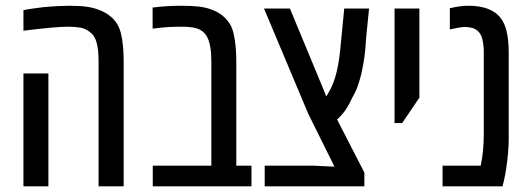

<svg xmlns="http://www.w3.org/2000/svg" viewBox="-20 -660 1881 680"><path d="M329.1 0V-442.4Q329.1 -484.4 322 -510Q314.9 -535.6 295.9 -548.3Q282.2 -559.1 263.4 -562.3Q244.6 -565.4 221.2 -565.4Q199.2 -565.4 163.6 -562.3Q127.9 -559.1 63 -551.3V-624Q77.1 -627 94.2 -629.4Q111.3 -631.8 130.9 -634.3Q161.6 -637.2 184.6 -638.4Q207.5 -639.6 224.6 -639.6Q262.2 -639.6 286.9 -636.2Q311.5 -632.8 332 -624.5Q343.3 -620.1 352.5 -615Q361.8 -609.9 370.1 -603Q398.9 -580.6 408.4 -541.3Q418 -502 418 -441.9V0ZM63 0V-399.9H151.4V0Z M521 0V-73.2H728.5V-442.4Q728.5 -500 714.1 -528.3Q699.7 -556.6 663.6 -562.5Q655.8 -564 646.2 -564.7Q636.7 -565.4 627.9 -565.4Q597.2 -565.4 575.9 -564.2Q554.7 -563 520.5 -558.6V-633.3Q547.9 -636.7 573 -638.2Q598.1 -639.6 623 -639.6Q659.7 -639.6 683.8 -636.7Q708 -633.8 725.6 -627.4Q750 -619.1 767.1 -605.5Q784.2 -591.8 795.4 -572.8Q802.7 -561 807.6 -539.8Q812.5 -518.6 814.7 -493.2Q816.9 -467.8 816.9 -441.9V-73.2H870.6V0Z M917.5 0V-73.2H1089.8L1164.6 -69.8L1071.8 -256.8L915 -629.9H1006.8L1130.9 -330.6L1135.3 -318.4Q1156.2 -349.6 1167.7 -388.2Q1179.2 -426.8 1185.1 -485.4L1199.2 -629.9H1287.1L1276.4 -522.9Q1274.9 -496.1 1272.7 -475.3Q1270.5 -454.6 1267.3 -436.5Q1264.2 -418.5 1259.8 -398.9Q1254.9 -378.9 1248 -358.2Q1241.2 -337.4 1227.5 -314Q1218.3 -292.5 1205.6 -273.2Q1192.9 -253.9 1173.8 -236.8L1270.5 -48.8V0Z M1377.4 -224.1V-629.9H1465.3V-314L1404.3 -224.1Z M1547.4 0V-73.2H1682.6Q1688 -98.1 1690.7 -127Q1693.4 -155.8 1693.4 -188.5V-475.1Q1693.4 -499 1688.7 -519.8Q1684.1 -540.5 1670.9 -551.3Q1662.1 -559.1 1649.4 -561.8Q1636.7 -564.5 1626 -564.5Q1617.2 -564.5 1603.8 -562Q1590.3 -559.6 1573.2 -555.7V-630.9Q1593.8 -635.7 1609.4 -637.7Q1625 -639.6 1639.2 -639.6Q1664.6 -639.6 1687 -634.8Q1709.5 -629.9 1724.6 -620.6Q1742.2 -611.3 1754.6 -594.2Q1767.1 -577.1 1772.9 -554.2Q1776.9 -540 1779.3 -519.8Q1781.7 -499.5 1781.7 -475.1V-169.4Q1781.7 -143.1 1779.1 -115Q1776.4 -86.9 1772.7 -62.5Q1769 -38.1 1765.1 -22L1759.8 0Z"/></svg>

Font: Open Sans Condensed Medium
Style: Regular
Weight: 500
Width: 3
Designer: Monotype Design Team
Foundry: Monotype Imaging Inc.
Version: Version 3.000